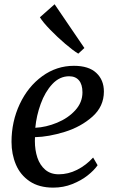

<svg xmlns="http://www.w3.org/2000/svg" viewBox="-20 -869 542 900"><path d="M437.5 -94.5Q421.5 -71 391.2 -47Q361 -23 319 -6.2Q277 10.5 229.5 10.5Q163 10.5 119 -19.2Q75 -49 54.5 -97.8Q34 -146.5 34 -204Q34 -299 72.5 -381Q111 -463 178 -511.8Q245 -560.5 326.5 -560.5Q396 -560.5 431.5 -527.2Q467 -494 467 -440Q467 -370 413.2 -322.2Q359.5 -274.5 284 -251Q208.5 -227.5 144 -226Q143.5 -220 143.5 -208Q143.5 -165.5 155.2 -130.2Q167 -95 192 -73.5Q217 -52 255.5 -52Q299.5 -52 341 -72.8Q382.5 -93.5 416.5 -130.5ZM145.5 -270Q196 -272.5 247.5 -293.8Q299 -315 332.8 -352Q366.5 -389 366.5 -436Q366.5 -473 350.2 -492.2Q334 -511.5 304 -511.5Q259.5 -511.5 225.2 -474.8Q191 -438 170.8 -382Q150.5 -326 145.5 -270ZM347 -617.5Q323.5 -631.5 286.2 -663.2Q249 -695 215.2 -729.8Q181.5 -764.5 167 -788L236 -849L375.5 -644Z"/></svg>

Font: Merriweather Text
Style: Italic
Weight: 400
Italic angle: -7.8°
Designer: Eben Sorkin
Foundry: Eben Sorkin
Version: Version 2.100